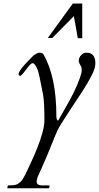

<svg xmlns="http://www.w3.org/2000/svg" viewBox="-20 -728 542 1051"><path d="M181.6 87.9Q223.1 -15.6 223.1 -68.8Q223.1 -169.9 215.8 -210Q193.4 -329.6 185.3 -347.9Q177.2 -366.2 171.4 -373.8Q165.5 -381.3 157.7 -382.3Q148.4 -380.9 130.9 -357.4Q97.2 -312.5 90.8 -312.5Q87.9 -312.5 85 -314.9Q82 -317.4 82 -324.2Q82 -331.1 92.3 -345.7Q102.5 -360.4 116 -375.2Q129.4 -390.1 142.1 -402.6Q154.8 -415 157.7 -418.7Q160.6 -422.4 164.8 -425.5Q168.9 -428.7 174.3 -431.6Q187 -439.5 195.3 -439.5Q212.9 -439.5 217.8 -430.2Q288.6 -308.6 288.6 -90.8Q288.6 -73.2 297.9 -66.9L335.9 -133.8Q393.1 -231 418 -303.2Q427.2 -330.1 427.2 -343Q427.2 -356 424.8 -362.1Q422.4 -368.2 418.9 -373Q411.1 -386.2 411.1 -394.3Q411.1 -402.3 414.1 -410.4Q417 -418.5 422.9 -424.8Q435.5 -439.5 451.9 -439.5Q468.3 -439.5 477.5 -434.8Q486.8 -430.2 492.2 -421.9Q502 -406.7 502 -382.8Q502 -358.9 490 -332.5Q478 -306.2 459.2 -274.2Q440.4 -242.2 417 -206.8Q393.6 -171.4 370.6 -136.7Q312.5 -48.8 295.4 -16.1Q278.3 22.5 257.3 75.9Q236.3 129.4 206.1 196.3L187.5 237.3Q186.5 239.3 185.5 242.7Q184.6 246.1 183.6 250Q180.7 257.8 180.7 265.4Q180.7 272.9 184.1 278.3Q190.4 287.6 217.8 287.1Q222.2 286.6 230.2 286.6Q238.3 286.6 252 287.1L248.5 302.7H19.5L22.9 287.1Q57.6 287.1 70.1 282.2Q82.5 277.3 94.7 265.1Q106.9 252.9 130.1 203.4Q153.3 153.8 163.1 131.8Q172.9 109.9 181.6 87.9ZM266.1 -520H241.7L378.4 -708.5H430.2V-519H405.8L384.3 -639.6Z"/></svg>

Font: Cardo-Italic
Style: Italic
Weight: 400
Italic angle: -12°
Designer: David J. Perry
Foundry: David J. Perry
Version: Version 0.991